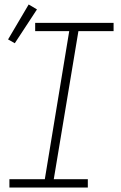

<svg xmlns="http://www.w3.org/2000/svg" viewBox="-20 -837 540 857"><path d="M22 0V-37H180L289 -698H137V-735H487V-698H330L220 -37H372V0ZM46 -644 16 -661 108 -817 145 -795Z"/></svg>

Font: Iosevka Slab XLtObl
Style: Regular
Weight: 200
Italic angle: -9°
Monospace: yes
Designer: Belleve Invis
Foundry: Belleve Invis
Version: Version 11.1.1; ttfautohint (v1.8.3)